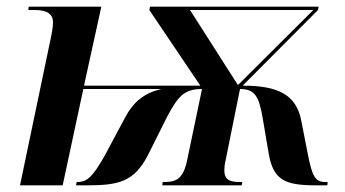

<svg xmlns="http://www.w3.org/2000/svg" viewBox="-20 -556 1036 576"><path d="M131 -435 40 0H168L230 -289H464C413 -277 380 -251 354 -201L293 -87C259 -28 243 -10 212 -10H210L208 0H240C336 0 383 -10 425 -93L481 -205C514 -267 532 -289 586 -289L542 -78C530 -18 508 -10 472 -10H468L467 0H705L707 -10H700C670 -10 653 -16 653 -45C653 -53 654 -63 657 -76L700 -289C746 -289 757 -265 768 -202L786 -96C800 -14 836 0 930 0H962L963 -10H955C925 -10 916 -29 903 -96L884 -193C869 -273 813 -299 708 -299L934 -526L936 -536H430L428 -526L581 -299H232L284 -536H66L65 -526H83C121 -526 139 -515 139 -488C139 -475 135 -453 131 -435ZM693 -302 550 -526H920L695 -302Z"/></svg>

Font: Noto Serif Display SemiBold
Style: Italic
Weight: 600
Italic angle: -12°
Designer: Monotype Design Team
Foundry: Monotype Imaging Inc.
Version: Version 2.009